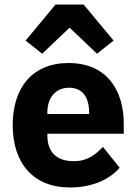

<svg xmlns="http://www.w3.org/2000/svg" viewBox="-20 -815 602 847"><path d="M225 -795 93 -636 166 -578 287 -693 408 -578 481 -636 349 -795ZM288 12C384 12 461 -21 508 -75L434 -167C401 -133 367 -104 305 -104C226 -104 189 -148 189 -217V-225H526V-269C526 -411 456 -537 282 -537C124 -537 36 -429 36 -263C36 -95 127 12 288 12ZM285 -428C344 -428 373 -385 373 -321V-312H189V-320C189 -385 226 -428 285 -428Z"/></svg>

Font: IBM Plex Devanagari
Style: Bold
Weight: 700
Designer: Mike Abbink, Paul van der Laan, Pieter van Rosmalen, Erin McLaughlin
Foundry: Bold Monday
Version: Version 1.0